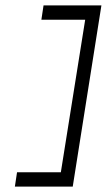

<svg xmlns="http://www.w3.org/2000/svg" viewBox="-20 -620 395 710"><path d="M43 17 35 70H249L355 -600H141L133 -547H295L205 17Z"/></svg>

Font: Charger Sport
Style: ExLitExtObl
Weight: 200
Designer: Jasper
Foundry: Cannot Into Space Fonts
Version: Version 1.1